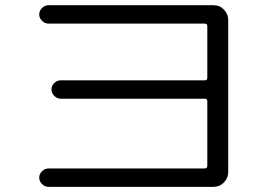

<svg xmlns="http://www.w3.org/2000/svg" viewBox="-20 -727 1040 734"><path d="M762.7 -83Q771.5 -83 772.5 -91.8V-340.8Q772.5 -349.6 762.7 -349.6H211.9Q198.2 -349.6 187.5 -360.4Q176.8 -371.1 176.8 -385.3Q176.8 -399.4 187.5 -409.7Q198.2 -419.9 211.9 -419.9H762.7Q771.5 -419.9 772.5 -427.7V-627.9Q772.5 -636.7 762.7 -636.7H165Q151.4 -636.7 140.6 -647.5Q129.9 -658.2 129.9 -671.9Q129.9 -685.5 140.6 -696.3Q151.4 -707 165 -707H796.9Q820.3 -707 836.4 -689.9Q852.5 -672.9 852.5 -650.4V-70.3Q852.5 -46.9 836.4 -29.8Q820.3 -12.7 796.9 -12.7H165Q151.4 -12.7 140.6 -23.4Q129.9 -34.2 129.9 -47.9Q129.9 -61.5 140.6 -72.3Q151.4 -83 165 -83Z"/></svg>

Font: Rounded Mgen+ 1m regular
Style: Regular
Weight: 400
Designer: [Source Han Sans]
Ryoko NISHIZUKA  (kana & ideographs); Paul D. Hunt (Latin, Greek & Cyrillic); Wenlong ZHANG  (bopomofo
Version: Version 1.059.20150602